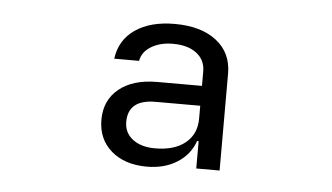

<svg xmlns="http://www.w3.org/2000/svg" viewBox="-33 -787 666 385"><g transform="rotate(5 300.0 -595.0)"><path d="M274 -450Q229 -450 202 -473.5Q175 -497 175 -536Q175 -575 203 -598Q231 -621 280 -621H370V-650Q370 -673 352.5 -686.5Q335 -700 305 -700Q279 -700 261 -689Q243 -678 240 -660H190Q195 -698 225.5 -719Q256 -740 305 -740Q358 -740 389 -716Q420 -692 420 -650V-455H373V-510H370Q360 -482 334.5 -466Q309 -450 274 -450ZM287 -488Q326 -488 348 -506Q370 -524 370 -555V-581H280Q225 -581 225 -536Q225 -514 242 -501Q259 -488 287 -488Z"/></g></svg>

Font: Tiny
Style: Regular
Weight: 400
Designer: Philipp Nurullin, Konstantin Bulenkov
Foundry: JetBrains
Version: Version 2.251; ttfautohint (v1.8.4.7-5d5b)